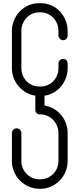

<svg xmlns="http://www.w3.org/2000/svg" viewBox="-20 -604 502 1212"><path d="M237 -58H227C165 -58 115 -108 115 -174V-408C115 -474 165 -526 227 -526H237C299 -526 349 -474 349 -408V-380C349 -364 363 -350 379 -350C395 -350 407 -364 407 -380V-408C407 -504 333 -584 237 -584H227C131 -584 55 -504 55 -408V-174C55 -86 121 -12 203 0V90C203 106 215 118 231 118H233C297 118 349 170 349 236V412C349 478 297 528 233 528H231C167 528 115 478 115 412V236C115 220 101 206 85 206C69 206 55 220 55 236V412C55 510 135 588 231 588H233C329 588 407 510 407 412V236C407 148 345 76 261 62V0C345 -12 407 -86 407 -174V-204C407 -220 395 -232 379 -232C363 -232 349 -220 349 -204V-174C349 -108 299 -58 237 -58Z"/></svg>

Font: bauhaus_2017
Style: _regular
Weight: 400
Version: Version 1.0